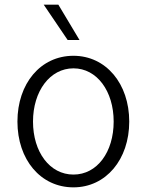

<svg xmlns="http://www.w3.org/2000/svg" viewBox="-20 -794 631 826"><path d="M296 12C436 12 536 -108 536 -271C536 -434 436 -554 296 -554C154 -554 55 -434 55 -271C55 -108 154 12 296 12ZM122 -271C122 -402 195 -500 296 -500C397 -500 469 -402 469 -271C469 -140 398 -43 296 -43C194 -43 122 -140 122 -271ZM168 -774 271 -622H322L231 -774Z"/></svg>

Font: Wafeq Light
Style: Regular
Weight: 300
Designer: Rasmus Andersson & Azza Alameddine
Foundry: Google & TypeTogether
Version: Version 3.000;January 28, 2025;FontCreator 15.0.0.3014 64-bi